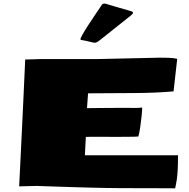

<svg xmlns="http://www.w3.org/2000/svg" viewBox="-20 -1025 1040 1057"><path d="M944.3 11.7Q886.2 11.2 840.6 11.2Q794.9 11.2 749 11Q703.1 10.7 643.6 10.7Q609.9 10.7 563.2 9.8Q516.6 8.8 464.6 7.6Q412.6 6.3 363 4.6Q313.5 2.9 272.7 1.7Q231.9 0.5 207.8 -0.5Q183.6 -1.5 183.6 -1.5L85.4 1Q85.4 1 86.9 -28.1Q88.4 -57.1 90.8 -106Q93.3 -154.8 96.2 -216.1Q99.1 -277.3 102.3 -343Q105.5 -408.7 108.4 -470.5Q111.3 -532.2 113.5 -582.5Q115.7 -632.8 117.2 -663.8Q118.7 -694.8 118.7 -697.3Q134.8 -697.8 144 -698Q153.3 -698.2 164.1 -698.5Q174.8 -698.7 195.3 -699.7H509.3L859.9 -707.5Q882.8 -707.5 908.2 -706.8Q933.6 -706.1 955.6 -701.2L935.5 -522Q836.9 -513.2 713.6 -512.7Q590.3 -512.2 464.8 -511.2Q462.9 -495.6 462.2 -475.6Q461.4 -455.6 459 -429.7Q522.9 -430.7 582.5 -430.9Q642.1 -431.2 686.5 -431.2Q695.3 -431.2 704.6 -430.9Q713.9 -430.7 723.6 -430.7Q733.4 -430.7 743.2 -431.2Q752.9 -431.6 762.7 -433.1V-429.2Q762.7 -417 759.8 -387.7Q756.8 -358.4 752.2 -326.4Q747.6 -294.4 741.7 -273.4Q740.2 -272.9 715.3 -272.2Q690.4 -271.5 620.1 -271.5Q603 -271.5 582.8 -271.7Q562.5 -272 539.1 -272Q517.6 -272 496.1 -272Q474.6 -272 452.6 -271.5L447.3 -170.4H960Q960 -120.6 958.3 -90.1Q956.5 -59.6 954.1 -41.5Q951.7 -23.4 949 -11.7Q946.3 0 944.3 11.7ZM485.8 -792.5Q470.2 -796.9 454.8 -799.8Q439.5 -802.7 429.2 -804.7Q426.8 -804.7 423.3 -807.1Q420.4 -810.1 432.4 -831.5Q444.3 -853 463.4 -882.8Q482.4 -912.6 502 -941.2Q521.5 -969.7 533.2 -987.3Q535.6 -991.7 538.1 -994.9Q540.5 -998 542 -1000.5Q550.8 -1008.3 563.5 -1003.9Q604 -992.2 634.3 -982.9Q664.6 -973.6 693.8 -965.8Q712.4 -960.9 712.6 -955.6Q712.9 -950.2 701.2 -940.4L530.8 -804.7Q520.5 -796.4 511.7 -792Q502.9 -787.6 485.8 -792.5Z"/></svg>

Font: Seymour One
Style: Regular
Weight: 400
Designer: Vernon Adams
Foundry: Vernon Adams
Version: Version 1.100; ttfautohint (v1.8.4.7-5d5b);gftools[0.9.33]